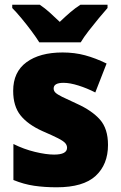

<svg xmlns="http://www.w3.org/2000/svg" viewBox="-20 -786 513 816"><path d="M439 -170Q439 -87 386.5 -38.5Q334 10 221 10Q169 10 125 3.5Q81 -3 37 -21V-174Q81 -152 128.5 -140.5Q176 -129 210 -129Q265 -129 265 -158Q265 -169 257 -178Q249 -187 226.5 -198.5Q204 -210 160 -229Q98 -257 67 -296Q36 -335 36 -400Q36 -480 92.5 -521.5Q149 -563 246 -563Q297 -563 341.5 -551Q386 -539 433 -516L385 -393Q350 -411 313.5 -422.5Q277 -434 250 -434Q208 -434 208 -410Q208 -400 215.5 -392.5Q223 -385 244 -374.5Q265 -364 307 -345Q371 -316 405 -277.5Q439 -239 439 -170ZM147 -606Q134 -627 113.5 -654.5Q93 -682 71 -708.5Q49 -735 32 -752V-766H149Q171 -751 190.5 -733.5Q210 -716 234 -693Q258 -716 279 -734Q300 -752 322 -766H437V-752Q421 -734 399.5 -708Q378 -682 357 -655Q336 -628 323 -606Z"/></svg>

Font: Noto Sans Lao Looped SemiCondensed Black
Style: Regular
Weight: 900
Width: 4
Designer: Mark Frömberg, Ben Mitchell
Foundry: The Fontpad Ltd
Version: Version 1.002; ttfautohint (v1.8.4.7-5d5b)